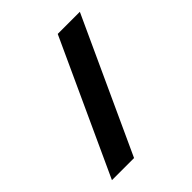

<svg xmlns="http://www.w3.org/2000/svg" viewBox="-198 -829 977 977"><g transform="rotate(-45 290.0 -340.5)"><path d="M204.1 20H44.9L376 -701.2H535.2Z"/></g></svg>

Font: Syncopate
Style: Bold
Weight: 700
Designer: Astigmatic (AOETI)
Foundry: Astigmatic (AOETI)
Version: Version 1.001 2011